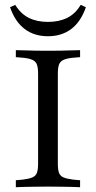

<svg xmlns="http://www.w3.org/2000/svg" viewBox="-20 -780 400 800"><path d="M171 -2.4Q147.6 -2.4 124.2 -2Q100.8 -1.6 80.6 -1.2Q60.5 -0.8 46 0V-29L74.2 -31.5Q100.8 -34.7 114.9 -40.7Q129 -46.8 133.9 -60.1Q138.7 -73.4 138.7 -98.4V-472.6Q138.7 -497.6 133.9 -510.9Q129 -524.2 114.9 -530.6Q100.8 -537.1 74.2 -539.5L46 -541.9V-571Q60.5 -571 80.6 -570.2Q100.8 -569.4 124.2 -569Q147.6 -568.5 171 -568.5H179.8H188.7Q212.1 -568.5 235.5 -569Q258.9 -569.4 279 -570.2Q299.2 -571 313.7 -571V-541.9L285.5 -539.5Q258.9 -537.1 244.8 -530.6Q230.6 -524.2 225.8 -510.9Q221 -497.6 221 -472.6V-98.4Q221 -73.4 225.8 -60.1Q230.6 -46.8 244.8 -40.7Q258.9 -34.7 285.5 -31.5L313.7 -29V0Q299.2 -0.8 279 -1.2Q258.9 -1.6 235.5 -2Q212.1 -2.4 188.7 -2.4H179.8ZM179.8 -629Q122.6 -629 82.7 -659.3Q42.7 -689.5 21.8 -750L43.5 -759.7Q66.1 -722.6 100 -705.6Q133.9 -688.7 179.8 -688.7Q225.8 -688.7 260.1 -705.6Q294.4 -722.6 316.1 -759.7L337.9 -750Q316.9 -689.5 277 -659.3Q237.1 -629 179.8 -629Z"/></svg>

Font: Playfair 5pt SemiExpanded Light
Style: Regular
Weight: 400
Version: Version 2.203